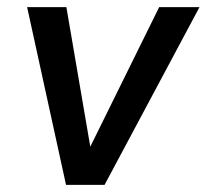

<svg xmlns="http://www.w3.org/2000/svg" viewBox="-20 -518 579 538"><path d="M165 0 56 -498H166L233 -107L426 -498H539L273 0Z"/></svg>

Font: Nunito Sans 7pt SemiCondensed SemiBold
Style: Italic
Weight: 600
Width: 4
Italic angle: -9°
Designer: Vernon Adams
Foundry: Vernon Adams
Version: Version 3.101;gftools[0.9.27]